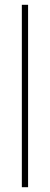

<svg xmlns="http://www.w3.org/2000/svg" viewBox="-20 -780 207 800"><path d="M97 0H71V-760H97Z"/></svg>

Font: Noto Sans Gujarati UI ExtraCondensed Thin
Style: Regular
Weight: 100
Width: 2
Designer: Jelle Bosma - Monotype Design Team, Universal Thirst
Foundry: Monotype Imaging Inc.
Version: Version 2.106; ttfautohint (v1.8.4.7-5d5b)